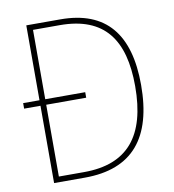

<svg xmlns="http://www.w3.org/2000/svg" viewBox="-80 -785 775 856"><g transform="rotate(-10 307.0 -357.0)"><path d="M250 -714H96V-375H22V-350H96V0H235C452 0 554 -125 554 -364C554 -593 457 -714 250 -714ZM243 -689C445 -689 527 -573 527 -363C527 -138 434 -25 236 -25H122V-350H303V-375H122V-689Z"/></g></svg>

Font: Noto Sans Lao SemiCondensed Thin
Style: Regular
Weight: 100
Width: 4
Designer: Monotype Design Team
Foundry: Monotype Imaging Inc.
Version: Version 2.003